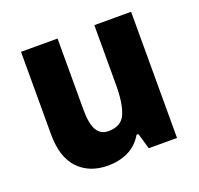

<svg xmlns="http://www.w3.org/2000/svg" viewBox="-103 -662 814 785"><g transform="rotate(-20 304.0 -269.5)"><path d="M543 -549V0H420L400 -69H392Q368 -28 328.5 -9Q289 10 241 10Q160 10 112 -40Q64 -90 64 -191V-549H223V-238Q223 -180 239 -151Q255 -122 290 -122Q346 -122 364.5 -165.5Q383 -209 383 -290V-549Z"/></g></svg>

Font: Noto Sans SemiCondensed ExtraBold
Style: Regular
Weight: 800
Width: 4
Designer: Monotype Design Team
Foundry: Monotype Imaging Inc.
Version: Version 2.013; ttfautohint (v1.8.4.7-5d5b)